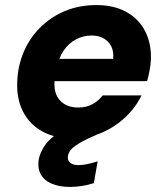

<svg xmlns="http://www.w3.org/2000/svg" viewBox="-20 -534 654 757"><path d="M269 12Q198 12 147.5 -15.5Q97 -43 71 -93.5Q45 -144 48 -212Q50 -273 73 -328Q96 -383 138 -425Q180 -467 236 -490.5Q292 -514 361 -514Q429 -514 478 -487Q527 -460 552 -411.5Q577 -363 575 -300Q574 -277 569.5 -254.5Q565 -232 560 -214H152L168 -302H426Q429 -331 418.5 -351.5Q408 -372 388 -383Q368 -394 341 -394Q309 -394 280 -379Q251 -364 230.5 -334Q210 -304 202 -258L197 -229Q191 -194 199.5 -167.5Q208 -141 231 -125.5Q254 -110 288 -110Q321 -110 345 -123.5Q369 -137 385 -158H538Q515 -110 474 -71.5Q433 -33 380.5 -10.5Q328 12 269 12ZM255 203Q216 203 186 191Q156 179 141.5 154.5Q127 130 133 93Q139 65 157 39Q175 13 212 -11.5Q249 -36 312 -61L359 -80L379 -11L326 13Q287 32 269 47Q251 62 248 80Q245 97 256 107Q267 117 289 117Q305 117 324.5 113Q344 109 365 102L350 188Q329 195 304.5 199Q280 203 255 203Z"/></svg>

Font: DM Sans 16pt Black
Style: Italic
Weight: 900
Italic angle: -10°
Version: Version 4.004;gftools[0.9.30]